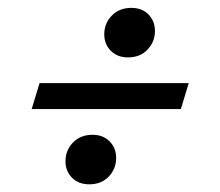

<svg xmlns="http://www.w3.org/2000/svg" viewBox="-20 -482 574 500"><path d="M83 -265.5H471.5L451 -198H62.5ZM322 -461.5Q350 -461.5 366.8 -444.2Q383.5 -427 383.5 -401Q383.5 -373 364.2 -352.8Q345 -332.5 313.5 -332.5Q285.5 -332.5 268.5 -349.8Q251.5 -367 251.5 -392.5Q251.5 -421 271 -441.2Q290.5 -461.5 322 -461.5ZM221 -131Q248.5 -131 265.5 -113.8Q282.5 -96.5 282.5 -70.5Q282.5 -42.5 263.2 -22.2Q244 -2 212.5 -2Q184.5 -2 167.5 -19.2Q150.5 -36.5 150.5 -62Q150.5 -90.5 170 -110.8Q189.5 -131 221 -131Z"/></svg>

Font: Newsreader SemiBold
Style: Italic
Weight: 600
Italic angle: -17°
Designer: Hugues Gentile
Foundry: Production Type
Version: Version 1.003